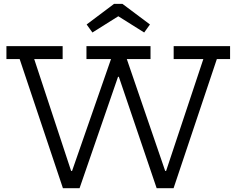

<svg xmlns="http://www.w3.org/2000/svg" viewBox="-20 -996 1252 1016"><path d="M899 -752H1197.5V-683.5H1127.5L898.5 0H809L577 -683.5L642 -589.5H571.5L637 -683.5L401 0H313L84 -683.5H14V-752H311.5V-683.5H161L386.5 0L319.5 -91.5H392.5L329.5 0L567.5 -683.5H437.5V-752H776.5V-683.5H651L885.5 0L818 -91.5H891L828.5 0L1056 -683.5H899ZM628 -975.5 773.5 -866.5 743 -824 606 -910 469 -824 438.5 -866.5 583.5 -975.5Z"/></svg>

Font: Hepta Slab
Style: Regular
Weight: 400
Designer: Michael LaGattuta
Foundry: Michael LaGattuta
Version: Version 1.100